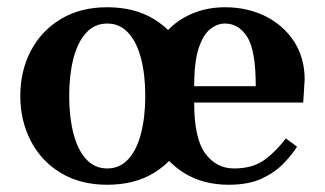

<svg xmlns="http://www.w3.org/2000/svg" viewBox="-20 -500 897 530"><path d="M276 10Q202 10 148 -22.5Q94 -55 65 -111Q36 -167 36 -235Q36 -304 65 -359.5Q94 -415 148 -447.5Q202 -480 276 -480Q351 -480 404.5 -447.5Q458 -415 487 -359.5Q516 -304 516 -235Q516 -167 487 -111Q458 -55 404.5 -22.5Q351 10 276 10ZM276 -35Q311 -35 334.5 -61Q358 -87 369.5 -132.5Q381 -178 381 -235Q381 -293 369.5 -338Q358 -383 334.5 -409Q311 -435 276 -435Q241 -435 217.5 -409Q194 -383 182.5 -338Q171 -293 171 -235Q171 -178 182.5 -132.5Q194 -87 217.5 -61Q241 -35 276 -35ZM611 10Q541 10 489 -22Q437 -54 409 -109.5Q381 -165 381 -235Q381 -315 410 -369.5Q439 -424 489 -452Q539 -480 601 -480Q663 -480 713 -455Q763 -430 792 -385Q821 -340 821 -280L817 -217H516Q516 -118 546.5 -76.5Q577 -35 626 -35Q678 -35 710.5 -59Q743 -83 769 -118L800 -95Q786 -73 762.5 -48.5Q739 -24 702.5 -7Q666 10 611 10ZM516 -262H686Q686 -361 662.5 -398Q639 -435 601 -435Q579 -435 559.5 -419Q540 -403 528 -365.5Q516 -328 516 -262Z"/></svg>

Font: El Messiri
Style: Regular
Weight: 400
Designer: Mohamed Gaber
Foundry: Kief Type Foundry
Version: Version 2.020